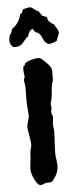

<svg xmlns="http://www.w3.org/2000/svg" viewBox="-55 -823 343 846"><g transform="rotate(-5 116.0 -400.5)"><path d="M184 -470C184 -511 190 -516 161 -544C152 -553 140 -567 127 -567C113 -567 76 -558 67 -547V-541L61 -538C59 -532 58 -527 58 -521C58 -511 61 -500 61 -489C61 -485 57 -481 57 -476C57 -464 61 -451 61 -439C61 -415 59 -391 61 -367C61 -350 64 -334 64 -317C64 -300 54 -285 54 -270C54 -244 64 -216 64 -190C64 -176 57 -164 57 -151C57 -126 51 -103 51 -78C51 -62 71 -8 91 -8C98 -8 105 -14 112 -15C122 -17 131 -15 141 -19C159 -38 171 -61 171 -87C171 -106 166 -124 166 -143C166 -175 170 -208 170 -241C170 -251 167 -260 167 -270C167 -280 170 -290 170 -300C170 -310 164 -318 164 -325C164 -330 167 -335 167 -341C167 -348 165 -354 165 -361C165 -364 166 -367 167 -370C175 -392 173 -415 177 -438C178 -449 184 -459 184 -470ZM228 -671C228 -685 216 -694 212 -707C201 -712 192 -721 184 -730C186 -737 181 -738 182 -742V-744C174 -744 169 -751 161 -751C159 -759 151 -764 148 -772C133 -774 124 -793 109 -793C108 -793 83 -788 81 -787C75 -782 76 -768 66 -767C60 -741 47 -719 24 -705C22 -696 20 -684 12 -679C10 -671 8 -662 8 -654C8 -642 13 -633 22 -625C25 -625 28 -624 32 -624C67 -624 69 -651 92 -666C95 -679 101 -693 115 -697C117 -691 123 -689 123 -682C152 -678 153 -648 164 -635C167 -631 175 -631 174 -625H180C194 -624 203 -630 216 -635C217 -648 228 -658 228 -671Z"/></g></svg>

Font: Margarine
Style: Regular
Weight: 400
Designer: Astigmatic (AOETI)
Foundry: Astigmatic (AOETI)
Version: Version 1.000